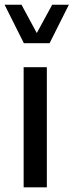

<svg xmlns="http://www.w3.org/2000/svg" viewBox="-24 -801 315 821"><path d="M-4.4 -780.8H67.9L133.3 -659.7L199.2 -780.8H270.5L188 -616.2H78.1ZM77.1 -513.7H176.3V0H77.1Z"/></svg>

Font: Estedad-FD Medium
Style: Regular
Weight: 500
Designer: Amin Abedi
Version: Version 7.3